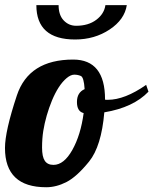

<svg xmlns="http://www.w3.org/2000/svg" viewBox="-40 -748 616 771"><path d="M106 -727.5H195.3Q195.3 -687.5 215.8 -666Q236.3 -644.5 265.6 -644.5Q314.9 -644.5 346.7 -668.5Q378.4 -692.4 383.3 -727.5H469.2Q460.4 -669.4 400.1 -629.4Q339.8 -589.4 261.7 -589.4Q106 -589.4 106 -727.5ZM299.8 -390.1Q296.9 -437.5 284.7 -442.9Q272.5 -448.2 258.3 -448.2Q244.1 -448.2 227.5 -434.3Q210.9 -420.4 196 -397.5Q181.2 -374.5 168.9 -345Q156.7 -315.4 147.7 -284.2Q138.7 -252.9 133.8 -222.4Q128.9 -191.9 128.9 -155.3Q128.9 -118.7 139.9 -102.3Q150.9 -85.9 174.8 -85.9Q216.8 -85.9 250.5 -146Q284.2 -206.1 295.9 -293.9Q269 -300.3 269 -338.4Q269 -376.5 299.8 -390.1ZM145.5 3.9Q-20 3.9 -20 -153.8Q-20 -221.2 27.8 -365Q75.7 -508.8 253.9 -508.8Q381.8 -508.8 381.8 -349.1V-348.1Q384.3 -347.2 384.8 -347.2H393.1Q460.9 -347.2 546.9 -407.2L556.2 -379.9Q495.6 -316.4 378.9 -296.9Q367.2 -160.2 317.6 -99.1Q268.1 -38.1 227.1 -17.1Q186 3.9 145.5 3.9Z"/></svg>

Font: Lobster-Regular
Style: Regular
Weight: 400
Designer: Pablo Impallari
Foundry: Pablo Impallari
Version: Version 1.007; ttfautohint (v1.1) -l 8 -r 50 -G 50 -x 14 -D 